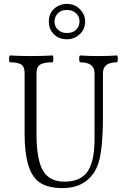

<svg xmlns="http://www.w3.org/2000/svg" viewBox="-20 -950 629 983"><path d="M323 -749Q281 -749 255.5 -775Q230 -801 230 -840Q230 -881 257.5 -905.5Q285 -930 323 -930Q362 -930 389 -903Q416 -876 416 -840Q416 -801 388.5 -775Q361 -749 323 -749ZM322 -781Q354 -781 370.5 -798.5Q387 -816 387 -840Q387 -867 368.5 -883Q350 -899 322 -899Q292 -899 275.5 -881Q259 -863 259 -840Q259 -814 277 -797.5Q295 -781 322 -781ZM301 13Q227 13 185 -14.5Q143 -42 124 -108Q106 -170 106 -264V-575Q106 -609 88.5 -620Q71 -631 32 -631Q26 -631 26.5 -648.5Q27 -666 32 -666Q86 -663 140 -663Q195 -663 249 -666Q253 -666 253 -648.5Q253 -631 249 -631Q205 -631 186 -619.5Q167 -608 167 -575V-264Q167 -133 200 -76.5Q233 -20 310 -20Q392 -20 428 -71.5Q464 -123 464 -239V-575Q464 -631 391 -631Q386 -631 385.5 -648.5Q385 -666 391 -666Q438 -663 484 -663Q532 -663 578 -666Q583 -666 583 -648.5Q583 -631 578 -631Q507 -631 507 -575V-356Q507 -183 483 -112Q463 -53 416.5 -20Q370 13 301 13Z"/></svg>

Font: Junicode Cond Light
Style: Regular
Weight: 300
Width: 3
Designer: Peter S. Baker
Version: Version 2.201